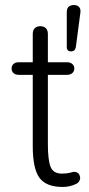

<svg xmlns="http://www.w3.org/2000/svg" viewBox="-20 -732 354 762"><path d="M110 -152V-435H54Q41 -435 33.5 -442Q26 -449 26 -460Q26 -471 33.5 -478Q41 -485 54 -485H110V-597Q110 -612 118 -620Q126 -628 140 -628Q154 -628 162 -620Q170 -612 170 -597V-485H246Q259 -485 267 -478Q275 -471 275 -460Q275 -449 267 -442Q259 -435 246 -435H170V-160Q170 -98 180.5 -70.5Q191 -43 226 -43Q244 -43 258 -46.5Q272 -50 271 -50H275Q283 -50 289 -45.5Q295 -41 297 -32Q298 -30 298 -26Q298 -18 293.5 -11.5Q289 -5 282 -2Q257 10 229 10Q163 10 136.5 -26.5Q110 -63 110 -152ZM245 -546V-684Q245 -712 274 -712Q287 -712 294 -704Q301 -696 299 -682L281 -545Q278 -528 262 -528Q245 -528 245 -546Z"/></svg>

Font: SN Pro Light
Style: Regular
Weight: 300
Designer: Tobias Whetton
Foundry: Supernotes
Version: Version 1.002